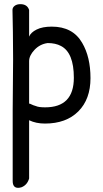

<svg xmlns="http://www.w3.org/2000/svg" viewBox="-20 -595 494 923"><path d="M41 275V-67Q43 -224 43 -310Q43 -396 42 -441L40 -547Q40 -559 50.5 -567Q61 -575 78 -575Q111 -575 120 -547V-419Q128 -439 156 -453Q184 -467 229 -467Q330 -467 375 -389Q415 -321 415 -219.5Q415 -118 356.5 -59.5Q298 -1 196 -1Q153 -1 120 -17V263Q111 294 84 305Q75 308 67 308Q41 308 41 275ZM120 -97Q124 -97 131.5 -93Q139 -89 153 -85Q166 -79 197 -79Q335 -79 335 -221Q335 -342 273 -374Q247 -388 209 -388Q172 -383 146 -355.5Q120 -328 120 -301Z"/></svg>

Font: Patrick Hand
Style: Regular
Weight: 400
Designer: Patrick Wagesreiter
Foundry: Patrick Wagesreiter
Version: Version 1.003;PS 001.003;hotconv 1.0.70;makeotf.lib2.5.58329